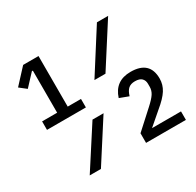

<svg xmlns="http://www.w3.org/2000/svg" viewBox="-151 -869 1062 1039"><g transform="rotate(-30 380.0 -349.0)"><path d="M49 -329V-382H143V-645H137L70 -573L28 -606L113 -698H209V-382H292V-329ZM406 -434 574 -698H644L475 -434ZM126 0 290 -254H359L196 0ZM727 0H478V-60L589 -161Q621 -190 634 -210Q647 -230 647 -253V-272Q647 -293 634 -306Q621 -319 592 -319Q566 -319 551 -306Q536 -293 527 -263L471 -284Q500 -375 597 -375Q716 -375 716 -265Q716 -227 695.5 -194.5Q675 -162 626 -122L546 -53H727Z"/></g></svg>

Font: IBM Plex Sans Cond Text
Style: Regular
Weight: 450
Width: 3
Designer: Mike Abbink, Paul van der Laan, Pieter van Rosmalen
Foundry: Bold Monday
Version: Version 1.3